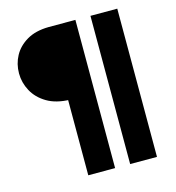

<svg xmlns="http://www.w3.org/2000/svg" viewBox="-113 -864 881 961"><g transform="rotate(-15 328.0 -384.0)"><path d="M226 0V-398L236 -389Q164 -391 117 -419Q70 -447 46.5 -490.5Q23 -534 23 -582Q23 -631 45.5 -672.5Q68 -714 113 -740.5Q158 -767 226 -768H365V0ZM443 0V-768H582V0Z"/></g></svg>

Font: Yaldevi ExtraLight
Style: Regular
Weight: 200
Designer: Sol Matas, Rajitha Manaperi, Kosala Senevirathne
Foundry: Mooniak
Version: Version 1.100